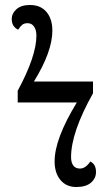

<svg xmlns="http://www.w3.org/2000/svg" viewBox="-20 -740 442 770"><path d="M199 -93Q199 -183 288 -329H51V-376Q126 -515 126 -597Q126 -620 116.5 -633.5Q107 -647 91 -647Q77 -647 69 -640.5Q61 -634 53 -621Q27 -633 27 -664Q27 -686 46 -703Q65 -720 100 -720Q143 -720 166.5 -692Q190 -664 190 -617Q190 -533 116 -413H353V-366Q265 -209 265 -110Q265 -88 274 -76Q283 -64 301 -64Q323 -64 342 -92Q365 -82 365 -50Q365 -25 345 -7.5Q325 10 286 10Q246 10 222.5 -18Q199 -46 199 -93Z"/></svg>

Font: Noto Serif Narrow
Style: Regular
Weight: 400
Width: 4
Designer: Monotype Design Team
Foundry: Monotype Imaging Inc.
Version: Version 1.001